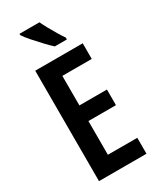

<svg xmlns="http://www.w3.org/2000/svg" viewBox="-234 -1006 885 1075"><g transform="rotate(-30 209.0 -468.5)"><path d="M374 0H67V-714H374V-613H184V-422H362V-321H184V-103H374ZM223 -937Q233 -915 248.5 -887Q264 -859 280 -832.5Q296 -806 308 -789V-777H230Q212 -793 185 -821.5Q158 -850 132.5 -879Q107 -908 94 -928V-937Z"/></g></svg>

Font: Noto Sans Arabic ExtCond SemBd
Style: Regular
Weight: 600
Width: 2
Designer: Monotype Design Team, Nadine Chahine, Nizar Qandah and Khaled Hosny
Foundry: Monotype Imaging Inc.
Version: Version 2.012; ttfautohint (v1.8.4.7-5d5b)